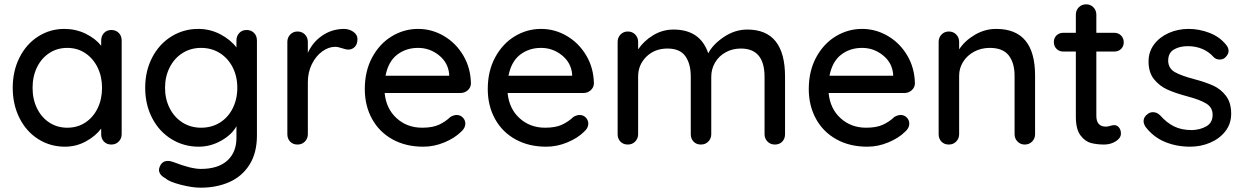

<svg xmlns="http://www.w3.org/2000/svg" viewBox="-20 -670 5766 890"><path d="M544 -482V-48Q544 -28 530.5 -14Q517 0 496 0Q475 0 462 -13.5Q449 -27 449 -48V-74Q423 -39 378 -14.5Q333 10 281 10Q213 10 157.5 -25Q102 -60 70.5 -122.5Q39 -185 39 -263Q39 -341 70.5 -403.5Q102 -466 157 -501Q212 -536 278 -536Q331 -536 376.5 -514Q422 -492 449 -458V-482Q449 -503 462 -517Q475 -531 496 -531Q517 -531 530.5 -517.5Q544 -504 544 -482ZM453 -263Q453 -315 432.5 -357Q412 -399 375.5 -423.5Q339 -448 292 -448Q245 -448 208.5 -424Q172 -400 151.5 -358Q131 -316 131 -263Q131 -210 151.5 -168Q172 -126 208.5 -102Q245 -78 292 -78Q339 -78 375.5 -102Q412 -126 432.5 -168Q453 -210 453 -263Z M1171 -482V-42Q1171 39 1136.5 93.5Q1102 148 1043 174Q984 200 910 200Q870 200 816.5 186Q763 172 748 157Q717 141 717 117Q717 111 721 101Q732 76 758 76Q771 76 786 82Q866 113 911 113Q991 113 1033.5 74.5Q1076 36 1076 -31V-85Q1055 -46 1005.5 -18Q956 10 901 10Q832 10 775 -25Q718 -60 685.5 -122.5Q653 -185 653 -263Q653 -341 685.5 -403.5Q718 -466 774.5 -501Q831 -536 899 -536Q954 -536 1001.5 -511Q1049 -486 1076 -450V-482Q1076 -503 1089 -517Q1102 -531 1123 -531Q1144 -531 1157.5 -517.5Q1171 -504 1171 -482ZM1080 -263Q1080 -316 1058.5 -358Q1037 -400 999 -424Q961 -448 912 -448Q864 -448 826 -424Q788 -400 766.5 -357.5Q745 -315 745 -263Q745 -211 766.5 -168.5Q788 -126 826 -102Q864 -78 912 -78Q961 -78 999 -101.5Q1037 -125 1058.5 -167.5Q1080 -210 1080 -263Z M1637 -489Q1637 -465 1624.5 -452.5Q1612 -440 1594 -440Q1585 -440 1567 -446Q1546 -453 1534 -453Q1503 -453 1473.5 -431.5Q1444 -410 1425.5 -372.5Q1407 -335 1407 -289V-48Q1407 -28 1393.5 -14Q1380 0 1359 0Q1338 0 1325 -13.5Q1312 -27 1312 -48V-476Q1312 -496 1325.5 -510Q1339 -524 1359 -524Q1380 -524 1393.5 -510Q1407 -496 1407 -476V-425Q1429 -474 1473 -504.5Q1517 -535 1573 -536Q1599 -536 1618 -522.5Q1637 -509 1637 -489Z M2115 -239H1763Q1770 -166 1818.5 -122Q1867 -78 1937 -78Q1985 -78 2015 -92Q2045 -106 2068 -128Q2083 -137 2097 -137Q2114 -137 2125.5 -125Q2137 -113 2137 -97Q2137 -76 2117 -59Q2088 -30 2040 -10Q1992 10 1942 10Q1861 10 1799.5 -24Q1738 -58 1704.5 -119Q1671 -180 1671 -257Q1671 -341 1705.5 -404.5Q1740 -468 1796.5 -502Q1853 -536 1918 -536Q1982 -536 2038 -503Q2094 -470 2128 -412Q2162 -354 2163 -282Q2162 -264 2148 -251.5Q2134 -239 2115 -239ZM1767 -319H2062V-327Q2057 -380 2014.5 -414Q1972 -448 1918 -448Q1862 -448 1821 -416.5Q1780 -385 1767 -319Z M2685 -239H2333Q2340 -166 2388.5 -122Q2437 -78 2507 -78Q2555 -78 2585 -92Q2615 -106 2638 -128Q2653 -137 2667 -137Q2684 -137 2695.5 -125Q2707 -113 2707 -97Q2707 -76 2687 -59Q2658 -30 2610 -10Q2562 10 2512 10Q2431 10 2369.5 -24Q2308 -58 2274.5 -119Q2241 -180 2241 -257Q2241 -341 2275.5 -404.5Q2310 -468 2366.5 -502Q2423 -536 2488 -536Q2552 -536 2608 -503Q2664 -470 2698 -412Q2732 -354 2733 -282Q2732 -264 2718 -251.5Q2704 -239 2685 -239ZM2337 -319H2632V-327Q2627 -380 2584.5 -414Q2542 -448 2488 -448Q2432 -448 2391 -416.5Q2350 -385 2337 -319Z M3619 -315V-48Q3619 -27 3606 -13.5Q3593 0 3572 0Q3551 0 3537.5 -14Q3524 -28 3524 -48V-314Q3524 -445 3414 -445Q3375 -445 3343.5 -427.5Q3312 -410 3294.5 -380Q3277 -350 3277 -314V-48Q3277 -28 3263.5 -14Q3250 0 3229 0Q3208 0 3195 -13.5Q3182 -27 3182 -48V-315Q3182 -374 3157 -409.5Q3132 -445 3074 -445Q3015 -445 2976.5 -407.5Q2938 -370 2938 -315V-48Q2938 -28 2924.5 -14Q2911 0 2890 0Q2869 0 2856 -13.5Q2843 -27 2843 -48V-476Q2843 -496 2856.5 -510Q2870 -524 2890 -524Q2911 -524 2924.5 -510Q2938 -496 2938 -476V-441Q2964 -480 3007.5 -506.5Q3051 -533 3102 -533Q3226 -533 3263 -423Q3285 -465 3336 -499Q3387 -533 3444 -533Q3619 -533 3619 -315Z M4173 -239H3821Q3828 -166 3876.5 -122Q3925 -78 3995 -78Q4043 -78 4073 -92Q4103 -106 4126 -128Q4141 -137 4155 -137Q4172 -137 4183.5 -125Q4195 -113 4195 -97Q4195 -76 4175 -59Q4146 -30 4098 -10Q4050 10 4000 10Q3919 10 3857.5 -24Q3796 -58 3762.5 -119Q3729 -180 3729 -257Q3729 -341 3763.5 -404.5Q3798 -468 3854.5 -502Q3911 -536 3976 -536Q4040 -536 4096 -503Q4152 -470 4186 -412Q4220 -354 4221 -282Q4220 -264 4206 -251.5Q4192 -239 4173 -239ZM3825 -319H4120V-327Q4115 -380 4072.5 -414Q4030 -448 3976 -448Q3920 -448 3879 -416.5Q3838 -385 3825 -319Z M4778 -320V-48Q4778 -28 4764.5 -14Q4751 0 4730 0Q4710 0 4696.5 -14Q4683 -28 4683 -48V-319Q4683 -378 4656 -413Q4629 -448 4568 -448Q4528 -448 4495.5 -430.5Q4463 -413 4444.5 -383.5Q4426 -354 4426 -319V-48Q4426 -28 4412.5 -14Q4399 0 4378 0Q4357 0 4344 -13.5Q4331 -27 4331 -48V-476Q4331 -496 4344.5 -510Q4358 -524 4378 -524Q4399 -524 4412.5 -510Q4426 -496 4426 -476V-441Q4452 -481 4498.5 -508.5Q4545 -536 4598 -536Q4778 -536 4778 -320Z M5062 -431V-133Q5062 -83 5107 -83Q5114 -83 5126 -86.5Q5138 -90 5145 -90Q5158 -90 5167 -79Q5176 -68 5176 -51Q5176 -30 5152 -15Q5128 0 5098 0Q5065 0 5037.5 -7Q5010 -14 4988.5 -42.5Q4967 -71 4967 -129V-431H4909Q4890 -431 4877.5 -443.5Q4865 -456 4865 -475Q4865 -494 4877.5 -506Q4890 -518 4909 -518H4967V-602Q4967 -622 4980.5 -636Q4994 -650 5015 -650Q5035 -650 5048.5 -636Q5062 -622 5062 -602V-518H5145Q5164 -518 5176.5 -505.5Q5189 -493 5189 -474Q5189 -455 5176.5 -443Q5164 -431 5145 -431Z M5281 -109Q5281 -129 5302 -143Q5312 -150 5325 -150Q5343 -150 5358 -135Q5388 -101 5422.5 -84Q5457 -67 5505 -67Q5543 -68 5572 -84.5Q5601 -101 5601 -138Q5601 -172 5571.5 -190Q5542 -208 5485 -223Q5429 -238 5392 -254.5Q5355 -271 5329.5 -302.5Q5304 -334 5304 -385Q5304 -430 5329.5 -464Q5355 -498 5397.5 -517Q5440 -536 5490 -536Q5538 -536 5585.5 -518Q5633 -500 5663 -463Q5675 -449 5675 -434Q5675 -418 5659 -403Q5649 -394 5634 -394Q5616 -394 5605 -406Q5584 -430 5553.5 -443Q5523 -456 5486 -456Q5448 -456 5421.5 -440.5Q5395 -425 5395 -388Q5396 -353 5425.5 -336Q5455 -319 5516 -303Q5569 -289 5604 -273Q5639 -257 5663 -225.5Q5687 -194 5687 -143Q5687 -96 5660 -61.5Q5633 -27 5589.5 -8.5Q5546 10 5497 10Q5434 10 5380.5 -12Q5327 -34 5290 -82Q5281 -96 5281 -109Z"/></svg>

Font: Quicksand Medium
Style: Regular
Weight: 500
Designer: Andrew Paglinawan
Foundry: Andrew Paglinawan
Version: Version 3.000